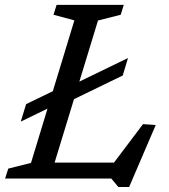

<svg xmlns="http://www.w3.org/2000/svg" viewBox="-26 -714 676 768"><path d="M366 -632 173 0H-5.5L7 -39.5L98 -62.5L271.5 -632.5L188 -655L200.5 -694.5H469L457 -655ZM408 -34.5 546 -217.5 597 -214 490.5 34H447.5L419 0H94L115 -63.5H460ZM486 -482 465 -412 245.5 -305.5 199 -296.5 57 -227.5 78.5 -297.5 220 -366 265.5 -375Z"/></svg>

Font: Newsreader 10pt
Style: Italic
Weight: 400
Italic angle: -17°
Version: Version 1.003